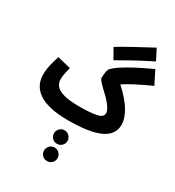

<svg xmlns="http://www.w3.org/2000/svg" viewBox="-294 -1061 1491 1639"><g transform="rotate(30 452.0 -241.5)"><path d="M414 21Q306 21 232.5 3Q159 -15 115.5 -47Q72 -79 52.5 -121Q33 -163 33 -211Q33 -263 46 -315Q59 -367 72 -405L203 -373Q196 -344 189 -312.5Q182 -281 182 -252Q182 -216 204.5 -188Q227 -160 283.5 -144.5Q340 -129 440 -129Q542 -129 603 -141.5Q664 -154 664 -193Q664 -216 645 -245.5Q626 -275 595 -308Q568 -334 541 -359.5Q514 -385 496.5 -405.5Q479 -426 479 -436Q479 -451 481 -471.5Q483 -492 487.5 -509.5Q492 -527 500 -534Q534 -570 622.5 -621Q711 -672 839 -731L904 -602Q815 -562 752.5 -529.5Q690 -497 646 -468Q746 -376 787 -304Q828 -232 828 -175Q828 -75 726 -27Q624 21 414 21ZM492 -617 436 -716Q494 -752 572 -794.5Q650 -837 758 -895L812 -790Q702 -735 626.5 -693Q551 -651 492 -617ZM431 242Q402 242 383 223Q364 204 364 176Q364 149 383 129Q402 109 431 109Q458 109 477.5 129Q497 149 497 176Q497 204 477.5 223Q458 242 431 242ZM431 412Q402 412 383 393Q364 374 364 347Q364 319 383 299Q402 279 431 279Q458 279 477.5 299Q497 319 497 347Q497 374 477.5 393Q458 412 431 412Z"/></g></svg>

Font: Noto Sans Arabic SemCond ExtBd
Style: Regular
Weight: 800
Width: 4
Designer: Monotype Design Team, Nadine Chahine, Nizar Qandah and Khaled Hosny
Foundry: Monotype Imaging Inc.
Version: Version 2.012; ttfautohint (v1.8.4.7-5d5b)